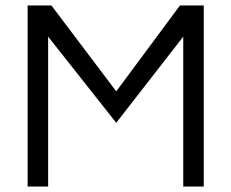

<svg xmlns="http://www.w3.org/2000/svg" viewBox="-20 -682 846 702"><path d="M638 -662H725V0H650V-548L405 -233L156 -548V0H81V-662H168L405 -348Z"/></svg>

Font: Questrial
Style: Regular
Weight: 400
Designer: Joe Prince
Foundry: Joe Prince
Version: Version 1.002